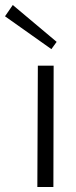

<svg xmlns="http://www.w3.org/2000/svg" viewBox="-49 -746 305 766"><path d="M156 -550 -29 -681 2 -726 177 -579ZM100 0 102 -484H165L164 0Z"/></svg>

Font: Taylor Sans Light
Style: Regular
Weight: 300
Italic angle: -8°
Designer: Natanael Gama
Version: Version 1.001 September 8, 2015